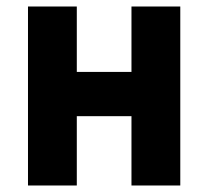

<svg xmlns="http://www.w3.org/2000/svg" viewBox="-20 -570 640 590"><path d="M216 0V-213H384V0H534V-550H384V-349H216V-550H66V0Z"/></svg>

Font: Tekne LDO ExtraBold
Style: Regular
Weight: 800
Monospace: yes
Designer: Alessio Laiso, Mario Rullo, Paolo Rosset
Foundry: Alessio Laiso
Version: Version 1.000;hotconv 1.0.109;makeotfexe 2.5.65596